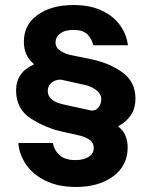

<svg xmlns="http://www.w3.org/2000/svg" viewBox="-20 -734 596 764"><path d="M114 -477V-480Q75 -512 75 -568Q75 -636 130 -675Q185 -714 272 -714Q339 -714 386 -691.5Q433 -669 458.5 -632.5Q484 -596 489 -554H351Q346 -579 328 -597Q310 -615 272 -615Q238 -615 219.5 -600.5Q201 -586 201 -565Q201 -544 221.5 -531Q242 -518 271 -513L340 -499Q414 -484 466.5 -446.5Q519 -409 519 -341Q519 -269 451 -232V-230Q469 -217 478.5 -195.5Q488 -174 488 -147Q488 -75 430.5 -32.5Q373 10 282 10Q212 10 161 -15Q110 -40 83 -80.5Q56 -121 53 -165H191Q193 -141 214.5 -119Q236 -97 280 -97Q313 -97 333 -110Q353 -123 353 -145Q353 -167 334.5 -179Q316 -191 291 -196L229 -210Q163 -224 103.5 -262Q44 -300 44 -374Q44 -446 114 -477ZM170 -372Q170 -330 239 -317L344 -294Q345 -294 346 -294Q362 -294 372.5 -307.5Q383 -321 383 -339Q383 -362 359.5 -378Q336 -394 304 -399L223 -417Q221 -417 220 -417Q199 -417 184.5 -404.5Q170 -392 170 -372Z"/></svg>

Font: Lopes Sans
Style: Bold
Weight: 700
Designer: Gabriel Lam, Diego Maldonado
Foundry: TypeRant, Foresti Design
Version: Version 4.000